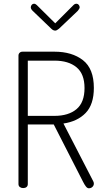

<svg xmlns="http://www.w3.org/2000/svg" viewBox="-20 -1008 556 1029"><path d="M390 -988Q397 -988 402 -982Q407 -976 407 -969Q407 -962 397 -950L296 -854Q284 -844 276 -844Q265 -844 255 -854L155 -950Q145 -960 145 -969Q145 -976 150 -982Q155 -988 162 -988Q170 -988 177 -981L276 -883L374 -981Q381 -988 390 -988ZM101 -731H272Q366 -731 424.5 -685.5Q483 -640 483 -537Q483 -448 439 -402.5Q395 -357 320 -346L480 -36Q483 -30 483 -24Q483 -14 475.5 -6.5Q468 1 456 1Q448 1 440.5 -8.5Q433 -18 425 -34L268 -341H129V-22Q129 -11 122 -5.5Q115 0 104 0Q94 0 86.5 -5.5Q79 -11 79 -22V-710Q79 -719 85 -725Q91 -731 101 -731ZM129 -387H272Q347 -387 390 -423Q433 -459 433 -536Q433 -612 390 -647.5Q347 -683 272 -683H129Z"/></svg>

Font: Dosis
Style: Regular
Weight: 400
Designer: Edgar Tolentino, Pablo Impallari, Igino Marini
Foundry: Edgar Tolentino, Pablo Impallari, Igino Marini
Version: Version 1.007;Glyphs 3.1.1 (3134)